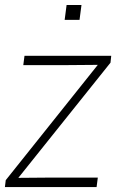

<svg xmlns="http://www.w3.org/2000/svg" viewBox="-31 -755 497 775"><path d="M297.9 -734.9 290 -674.8H230L237.8 -734.9ZM-7.8 -27.8 363.8 -493.2 243.2 -492.2H63L67.9 -529.8H418L415 -502L43 -37.1L164.1 -38.1H363.8L358.9 0H-11.2Z"/></svg>

Font: Cooper Hewitt
Style: Light Italic
Weight: 704
Designer: Village Type and Design LLC
Foundry: Cooper Hewitt Smithsonian Design Museum
Version: 1.000